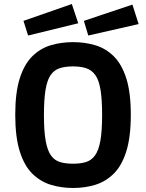

<svg xmlns="http://www.w3.org/2000/svg" viewBox="-20 -924 728 957"><path d="M344 13Q285 13 233 -3Q181 -19 141 -58.5Q101 -98 78.5 -169.5Q56 -241 56 -352Q56 -463 78.5 -533.5Q101 -604 141 -643.5Q181 -683 233 -698.5Q285 -714 344 -714Q403 -714 455 -698.5Q507 -683 547 -643.5Q587 -604 609.5 -533.5Q632 -463 632 -352Q632 -241 609.5 -169.5Q587 -98 547 -58.5Q507 -19 455.5 -3Q404 13 344 13ZM344 -108Q382 -108 409 -116.5Q436 -125 454 -150Q472 -175 480.5 -223.5Q489 -272 489 -350Q489 -428 481 -476.5Q473 -525 455 -550Q437 -575 409.5 -584Q382 -593 344 -593Q305 -593 277.5 -584Q250 -575 232.5 -550Q215 -525 207 -476.5Q199 -428 199 -350Q199 -271 207.5 -223Q216 -175 233.5 -150Q251 -125 278.5 -116.5Q306 -108 344 -108ZM120 -747 97 -820 338 -904 370 -808ZM420 -747 398 -820 640 -901 671 -804Z"/></svg>

Font: Ruda ExtraBold
Style: Regular
Weight: 800
Designer: Mariela Monsalve and Angelina Sanchez
Foundry: Mariela Monsalve and Angelina Sanchez
Version: Version 2.000